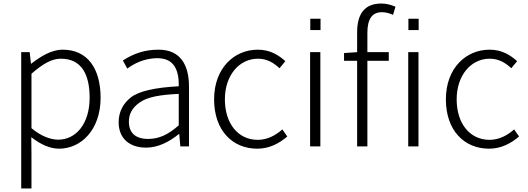

<svg xmlns="http://www.w3.org/2000/svg" viewBox="-20 -828 2985 1086"><path d="M100 238H158V46L157 -52C212 -9 265 13 314 13C439 13 549 -94 549 -275C549 -439 476 -547 335 -547C270 -547 209 -508 157 -468H155L148 -533H100ZM309 -38C270 -38 215 -55 158 -103V-411C222 -467 273 -496 324 -496C444 -496 487 -403 487 -275C487 -132 413 -38 309 -38Z M806 7C874 7 936 -25 992 -70H994L1000 0H1049V-338C1049 -456 1004 -547 877 -547C801 -547 739 -527 675 -486L700 -440C739 -469 796 -498 869 -499C918 -498 947 -484 968 -452C988 -419 992 -377 991 -340C856 -333 765 -312 720 -277C675 -241 652 -195 651 -138C651 -38 720 7 806 7ZM818 -42C758 -42 709 -67 709 -140C709 -181 726 -218 771 -249C815 -280 886 -292 991 -297V-119C927 -63 878 -43 818 -42Z M1435 13C1503 13 1558 -16 1605 -56L1577 -96C1541 -64 1494 -37 1438 -37C1326 -37 1252 -130 1252 -266C1252 -402 1333 -496 1439 -496C1490 -496 1528 -473 1561 -442L1594 -482C1557 -515 1510 -547 1438 -547C1306 -547 1191 -444 1191 -266C1191 -89 1296 13 1435 13Z M1735 -658H1793V-722H1735ZM1734 0H1792V-533H1734Z M2217 -790C2192 -801 2164 -808 2137 -808C2046 -808 2000 -754 2000 -645V-533L1926 -528V-484H2000V0H2058V-484H2179V-533H2058V-642C2058 -718 2083 -759 2140 -759C2160 -759 2181 -754 2203 -744Z M2290 -658H2348V-722H2290ZM2289 0H2347V-533H2289Z M2746 13C2814 13 2869 -16 2916 -56L2888 -96C2852 -64 2805 -37 2749 -37C2637 -37 2563 -130 2563 -266C2563 -402 2644 -496 2750 -496C2801 -496 2839 -473 2872 -442L2905 -482C2868 -515 2821 -547 2749 -547C2617 -547 2502 -444 2502 -266C2502 -89 2607 13 2746 13Z"/></svg>

Font: Spoqa Han Sans Neo Light
Style: Regular
Weight: 300
Designer: [Spoqa Han Sans Neo] Dong-huui Kim  Younghwa Kang  Yujin Lee  [Noto Sans] Ryoko NISHIZUKA  (kana & ideographs); Paul D. 
Foundry: Spoqa (http://www.spoqa-han-sans.com)
Version: Version 1.000